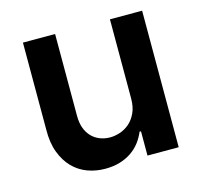

<svg xmlns="http://www.w3.org/2000/svg" viewBox="-86 -639 779 741"><g transform="rotate(-15 304.0 -268.5)"><path d="M247.9 7.1Q210.6 7.1 177.4 -5.1Q144.2 -17.4 119.3 -42.8Q94.5 -68.2 79.9 -106.7Q65.3 -145.2 66.1 -198.2V-545.5H194.6V-218Q194.6 -190.7 202.2 -169.7Q209.9 -148.8 223.7 -134.4Q237.6 -120 256.4 -112.6Q275.2 -105.1 297.6 -105.1Q315.7 -105.1 336.1 -111.7Q356.5 -118.3 373.8 -132.8Q391 -147.4 402.3 -171.2Q413.7 -195 413.7 -229.4V-545.5H542.3V0H417.6V-96.9H411.9Q402.7 -74.6 388 -55.4Q373.2 -36.2 352.8 -22.4Q332.4 -8.5 306.1 -0.7Q279.8 7.1 247.9 7.1Z"/></g></svg>

Font: Linik Sans SemiBold
Style: Regular
Weight: 600
Designer: Fonts by Rasmus Andersson / Changes by Cristiano Sobral with parts from Marc Monis
Foundry: rsms
Version: Version 3.020; ttfautohint (v1.6)